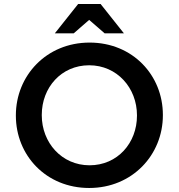

<svg xmlns="http://www.w3.org/2000/svg" viewBox="-20 -924 890 956"><path d="M424 12C639 12 791 -153 791 -350V-352C791 -549 641 -712 426 -712C211 -712 59 -547 59 -350V-348C59 -151 209 12 424 12ZM426 -101C287 -101 188 -214 188 -350V-352C188 -488 285 -599 424 -599C563 -599 662 -486 662 -350V-348C662 -212 565 -101 426 -101ZM369 -904 253 -758H347L424 -825L501 -758H597L481 -904Z"/></svg>

Font: Mission Medium
Style: Regular
Weight: 500
Version: Version 1.000;FEAKit 1.0